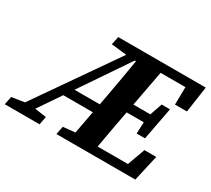

<svg xmlns="http://www.w3.org/2000/svg" viewBox="-160 -877 1204 1098"><g transform="rotate(30 442.0 -328.5)"><path d="M453 -347Q464 -407 474.5 -467.5Q485 -528 495 -588H487L272 -271H439ZM-32 0 -21 -54 63 -67 428 -592 327 -603 338 -657H916L891 -485H812L814 -601H650L606 -366H718L746 -447H801L760 -232H705L708 -308H595Q583 -245 571.5 -182Q560 -119 549 -56H749L791 -172H869L830 0H309L320 -54L399 -62L427 -212H232L132 -65L208 -54L198 0Z"/></g></svg>

Font: Source Serif Pro
Style: Bold Italic
Weight: 700
Italic angle: -12°
Designer: Frank Grießhammer
Foundry: Adobe Systems Incorporated
Version: Version 3.001;hotconv 1.0.111;makeotfexe 2.5.65597